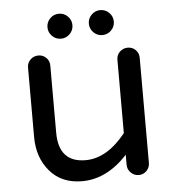

<svg xmlns="http://www.w3.org/2000/svg" viewBox="-50 -724 711 781"><g transform="rotate(-5 305.0 -333.5)"><path d="M254 10Q171 10 123 -46Q75 -102 75 -186V-470Q75 -489 88.5 -502Q102 -515 121 -515Q140 -515 153 -502Q166 -489 166 -470V-196Q166 -74 276 -74Q363 -74 440 -170V-470Q440 -489 453.5 -502Q467 -515 486 -515Q505 -515 518 -502Q531 -489 531 -470V-41Q531 -22 518 -8.5Q505 5 486 5Q467 5 453.5 -8.5Q440 -22 440 -41V-82Q356 10 254 10ZM183 -662Q198 -677 219 -677Q240 -677 255 -662Q270 -647 270 -626Q270 -605 255 -590Q240 -575 219 -575Q198 -575 183 -590Q168 -605 168 -626Q168 -647 183 -662ZM352 -662Q367 -677 388 -677Q409 -677 424 -662Q439 -647 439 -626Q439 -605 424 -590Q409 -575 388 -575Q367 -575 352 -590Q337 -605 337 -626Q337 -647 352 -662Z"/></g></svg>

Font: Varela Round
Style: Regular
Weight: 400
Designer: Joe Prince
Foundry: Joe Prince
Version: Version 1.000